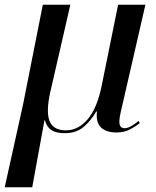

<svg xmlns="http://www.w3.org/2000/svg" viewBox="-55 -556 664 816"><path d="M-35 240 43 -112 127 -536H244L159 -166Q140 -82 155.5 -42Q171 -2 225 -2Q278 -2 318 -49.5Q358 -97 377 -191L447 -536H563L458 -79Q449 -39 454 -25Q459 -11 474 -11Q487 -11 503.5 -20.5Q520 -30 534 -42L539 -33Q522 -19 497.5 -6Q473 7 440 7Q397 7 374.5 -14Q352 -35 357 -82H354Q330 -41 299 -15.5Q268 10 220 10Q183 10 163 -3.5Q143 -17 136 -45H134L82 240Z"/></svg>

Font: Noto Serif Display Medium
Style: Italic
Weight: 500
Italic angle: -12°
Designer: Monotype Design Team
Foundry: Monotype Imaging Inc.
Version: Version 2.009